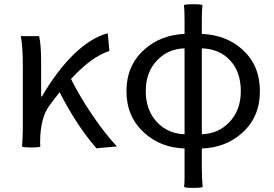

<svg xmlns="http://www.w3.org/2000/svg" viewBox="-20 -704 1319 923"><path d="M443.4 8.8Q347.7 -101.6 266.6 -260.7Q239.3 -226.6 216.8 -195.3Q174.8 -138.7 172.9 -27.3V-13.7Q172.9 -9.8 173.8 -4.9Q173.8 -1 173.8 0Q172.9 4.9 130.9 4.9Q88.9 4.9 85.9 0Q89.8 -46.9 89.8 -95.7V-192.4V-384.8Q89.8 -478.5 80.1 -530.3H168Q177.7 -490.2 177.7 -406.2V-240.2H181.6Q249 -356.4 328.1 -436.5Q416 -523.4 498 -543.9L505.9 -459Q419.9 -431.6 321.3 -324.2Q362.3 -242.2 420.9 -155.3Q483.4 -62.5 542 0Z M909.2 199.2Q867.2 199.2 865.2 194.3Q867.2 172.9 867.2 148.4V102.5V9.8Q752 5.9 673.8 -65.4Q587.9 -142.6 587.9 -265.6Q587.9 -388.7 673.8 -465.8Q752 -536.1 867.2 -541V-610.4Q867.2 -654.3 864.3 -678.7Q866.2 -683.6 909.2 -683.6Q951.2 -683.6 953.1 -678.7Q950.2 -654.3 950.2 -610.4V-541Q1067.4 -536.1 1145.5 -465.8Q1229.5 -389.6 1229.5 -265.6Q1229.5 -141.6 1144.5 -65.4Q1065.4 5.9 950.2 9.8V102.5Q950.2 149.4 954.1 194.3Q951.2 199.2 909.2 199.2ZM867.2 -58.6V-264.6V-471.7Q787.1 -468.8 735.4 -414.1Q680.7 -357.4 680.7 -265.6Q680.7 -173.8 735.4 -116.2Q787.1 -61.5 867.2 -58.6ZM950.2 -58.6Q1030.3 -61.5 1082 -116.2Q1137.7 -173.8 1137.7 -265.6Q1137.7 -359.4 1085 -415Q1034.2 -468.8 950.2 -471.7V-264.6Z"/></svg>

Font: Bpmf GenSeki Gothic R
Style: R
Weight: 400
Foundry: But Ko
Version: Version 1.320